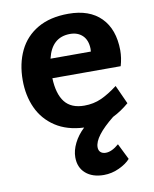

<svg xmlns="http://www.w3.org/2000/svg" viewBox="-92 -642 784 980"><g transform="rotate(-10 300.5 -152.0)"><path d="M359 124Q359 141 369 150Q379 159 396 159Q427 159 464 127L505 210Q485 233 446.5 251Q408 269 367 269Q308 269 273 238.5Q238 208 238 155Q238 120 256.5 82.5Q275 45 309 13Q221 9 161 -30.5Q101 -70 71.5 -134.5Q42 -199 42 -279Q42 -365 74 -431.5Q106 -498 170.5 -535.5Q235 -573 330 -573Q439 -573 498.5 -513Q558 -453 559 -344Q559 -304 547 -263H193Q196 -181 229 -139Q262 -97 330 -97Q378 -97 418 -115Q458 -133 504 -168L548 -71Q507 -36 464 -15Q359 69 359 124ZM201 -363H410Q411 -368 411 -377Q410 -422 385.5 -446Q361 -470 321 -470Q226 -470 201 -363Z"/></g></svg>

Font: Martel Sans ExtraBold
Style: Regular
Weight: 800
Designer: Dan Reynolds and Mathieu Réguer
Foundry: Dan Reynolds and Mathieu Réguer
Version: Version 1.002; ttfautohint (v1.1) -l 5 -r 5 -G 72 -x 0 -D la